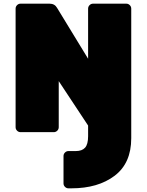

<svg xmlns="http://www.w3.org/2000/svg" viewBox="-20 -720 800 1046"><path d="M326 130Q326 119 334 111Q342 103 353 103H393Q427 103 443.5 84.5Q460 66 460 22V-36L300 -278V-27Q300 -16 292 -8Q284 0 273 0H92Q81 0 73 -8Q65 -16 65 -27V-673Q65 -684 73 -692Q81 -700 92 -700H250Q278 -700 291 -677L460 -400V-673Q460 -684 468 -692Q476 -700 487 -700H668Q679 -700 687 -692Q695 -684 695 -673V33Q695 169 604.5 237.5Q514 306 369 306H353Q342 306 334 298Q326 290 326 279Z"/></svg>

Font: Rubik One
Style: Regular
Weight: 400
Designer: Hubert and Fischer with Elvire Volk Leonovitch
Foundry: Hubert and Fischer with Elvire Volk Leonovitch
Version: Version 1.001